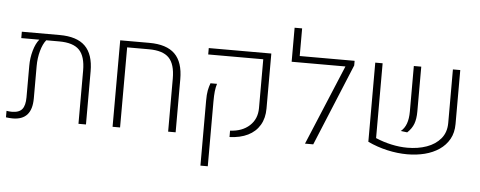

<svg xmlns="http://www.w3.org/2000/svg" viewBox="-57 -902 3142 1257"><g transform="rotate(5 1513.5 -273.5)"><path d="M303.2 -568.4Q417 -568.4 471.4 -514.6Q525.9 -460.9 525.9 -349.1V0H476.6V-349.1Q476.6 -443.4 436.3 -484.9Q396 -526.4 304.2 -526.4H218.8Q197.3 -500.5 184.1 -453.1Q170.9 -405.8 170.9 -352.5V-141.1Q170.9 -68.4 139.2 -33Q107.4 2.4 44.4 2.4Q33.2 2.4 22.5 1.5Q11.7 0.5 0 -1V-43.5Q9.3 -42 18.1 -41.3Q26.9 -40.5 34.7 -40.5Q83 -40.5 102.8 -65.2Q122.6 -89.8 122.6 -143.1V-350.1Q122.6 -402.3 136.5 -450.9Q150.4 -499.5 173.3 -526.4H54.7V-568.4Z M700.7 0 701.2 -568.4H892.6Q1006.3 -568.4 1060.8 -514.6Q1115.2 -460.9 1115.2 -349.1V0H1065.9V-349.1Q1065.9 -443.4 1025.6 -484.9Q985.4 -526.4 893.6 -526.4H750.5L750 0Z M1469.2 0V-42Q1548.3 -45.4 1596.7 -89.6Q1645 -133.8 1645 -205.6V-526.4H1283.2V-568.4H1694.3V-206.5Q1694.3 -143.6 1667.2 -97.9Q1640.1 -52.2 1589.6 -27.3Q1539.1 -2.4 1469.2 0ZM1295.9 203.1V-222.7Q1295.9 -265.6 1300.8 -290.8Q1305.7 -315.9 1314.5 -339.8H1357.4Q1350.1 -316.4 1347.2 -289.3Q1344.2 -262.2 1344.2 -221.2V203.1Z M1831.5 -526.4V-750H1880.9V-568.4H2219.7V-526.4ZM2241.7 -538.1 2019.5 0H1965.3L2202.6 -568.4H2241.7Z M2425.8 -568.4V-76.7Q2476.1 -55.2 2530 -43.5Q2584 -31.7 2634.8 -31.7Q2704.6 -31.7 2761.7 -52Q2818.8 -72.3 2853.3 -113.5Q2887.7 -154.8 2887.7 -216.8V-568.4H2936V-213.9Q2936 -156.7 2912.4 -114.5Q2888.7 -72.3 2847.4 -44.2Q2806.2 -16.1 2752.2 -2.4Q2698.2 11.2 2637.7 11.2Q2573.7 11.2 2506.6 -3.9Q2439.5 -19 2377.4 -48.3V-568.4ZM2583 -137.2Q2607.4 -157.2 2619.1 -189.7Q2630.9 -222.2 2630.9 -269V-568.4H2679.7V-274.4Q2679.7 -225.1 2667.5 -192.4Q2655.3 -159.7 2625.5 -131.8Z"/></g></svg>

Font: Heebo ExtraLight
Style: Regular
Weight: 250
Designer: Oded Ezer
Foundry: Ezer Type House
Version: Version 3.100